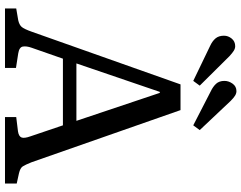

<svg xmlns="http://www.w3.org/2000/svg" viewBox="-119 -848 967 769"><g transform="rotate(90 364.5 -463.5)"><path d="M14 0V-45L61 -53Q79 -57 87.5 -66.5Q96 -76 107 -107L318 -703H421L630 -106Q640 -81 646.5 -71Q653 -61 674 -56L715 -47V0H449V-45L506 -52Q526 -55 530.5 -66Q535 -77 526 -102L482 -232H215L171 -106Q164 -86 166.5 -71.5Q169 -57 194 -53L252 -44V0ZM234 -286H464L352 -620H348ZM482 -754 346 -824Q327 -833 315.5 -845.5Q304 -858 304 -879Q304 -896 315 -911.5Q326 -927 345 -927Q354 -927 363 -921.5Q372 -916 384 -904L501 -780ZM304 -754 165 -821Q145 -830 134 -843Q123 -856 123 -877Q123 -894 134.5 -908Q146 -922 165 -922Q174 -922 183 -916.5Q192 -911 205 -899L323 -780Z"/></g></svg>

Font: Literata 18pt
Style: Regular
Weight: 400
Designer: Latin by Veronika Burian and Jose Scaglione. Greek by Irene Vlachou. Cyrillic by Vera Evstafieva.
Foundry: TypeTogether
Version: Version 3.103;gftools[0.9.29]